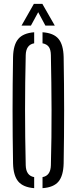

<svg xmlns="http://www.w3.org/2000/svg" viewBox="-20 -974 400 1000"><path d="M158 6Q100.5 1.5 75 -29Q49.5 -59.5 48 -123Q45.5 -266.5 45.5 -400Q45.5 -533.5 48 -677Q49.5 -740.5 75 -771Q100.5 -801.5 158 -806V-748.5Q115.5 -741 114 -687Q110.5 -544.5 110.5 -402.2Q110.5 -260 114 -113Q115.5 -59 158 -51.5ZM201.5 6V-51.5Q243.5 -59 245 -113Q249 -260 248.5 -402.2Q248 -544.5 245 -687Q244.5 -715.5 234.2 -729.8Q224 -744 201.5 -748.5V-806Q259.5 -802 284.8 -771.5Q310 -741 311.5 -677Q314 -533 314 -399.8Q314 -266.5 311.5 -123Q310 -59 284.8 -28.5Q259.5 2 201.5 6ZM92 -840.5 156.5 -954H200.5L265.5 -840.5H216.5L179 -910.5L141 -840.5Z"/></svg>

Font: Big Shoulders Stencil Display
Style: Regular
Weight: 400
Designer: Patric King
Foundry: XO Type Co
Version: Version 1.000